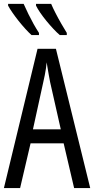

<svg xmlns="http://www.w3.org/2000/svg" viewBox="-20 -964 482 984"><path d="M359.9 0 306.2 -229.5H136.7L83 0H0L172.4 -713.9H266.6L442.4 0ZM291.5 -301.3 236.8 -543.5Q233.4 -561.5 230.2 -578.9Q227.1 -596.2 224.4 -612.5Q221.7 -628.9 219.2 -644.5Q217.8 -628.9 215.3 -612.3Q212.9 -595.7 209.5 -578.9Q206.1 -562 202.1 -544.4L148.9 -301.3ZM242.2 -944.3Q250 -925.3 264.2 -897.7Q278.3 -870.1 294.2 -842.5Q310.1 -814.9 322.3 -795.4V-784.2H286.6Q272 -796.4 253.9 -815.7Q235.8 -835 218 -856.7Q200.2 -878.4 186 -899.2Q171.9 -919.9 164.6 -935.1V-944.3ZM101.1 -944.3Q112.8 -918 125.7 -891.6Q138.7 -865.2 152.3 -840.8Q166 -816.4 179.7 -795.4V-784.2H141.6Q127.4 -796.9 110.1 -815.9Q92.8 -835 75.7 -856.4Q58.6 -877.9 44.2 -898.7Q29.8 -919.4 21.5 -935.1V-944.3Z"/></svg>

Font: Open Sans Condensed
Style: Regular
Weight: 400
Width: 3
Designer: Monotype Design Team
Foundry: Monotype Imaging Inc.
Version: Version 3.000